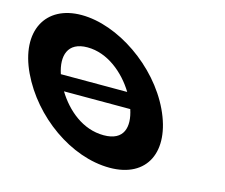

<svg xmlns="http://www.w3.org/2000/svg" viewBox="-292 -997 1370 1170"><g transform="rotate(15 393.5 -412.5)"><path d="M473.9 -459H55.2C20.2 -564.9 43.6 -659 170.5 -659C298.2 -659 409.2 -564.9 473.9 -459ZM100.8 -363H518.9C553.1 -258.7 532.6 -167 403.1 -167C270.1 -167 164.5 -258.7 100.8 -363ZM-129.2 -413C-15.3 -172 245.1 15 489.1 15C726.1 15 815.7 -172 701.8 -413C587.8 -654 313.9 -840 84.9 -840C-142.1 -840 -243.2 -654 -129.2 -413Z"/></g></svg>

Font: Hussar
Style: BdOpOblFive
Weight: 700
Foundry: Cannot Into Space Fonts
Version: Version 2.00